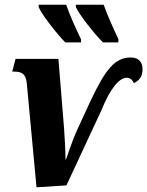

<svg xmlns="http://www.w3.org/2000/svg" viewBox="-20 -786 625 815"><path d="M417 -606H482L483 -619C462 -663 436 -721 420 -766H302V-756C318 -721 381 -642 417 -606ZM257 -606H324V-619C303 -663 276 -721 261 -766H144V-756C159 -721 222 -642 257 -606ZM135 9 262 1 410 -317C447 -408 485 -456 518 -456C531 -456 542 -448 548 -433C570 -443 585 -460 585 -492C585 -518 573 -542 535 -542C467 -542 427 -490 365 -359L310 -240C283 -181 267 -126 260 -109H258C258 -141 255 -200 252 -240L228 -536H46L32 -482H41C79 -482 91 -466 94 -429Z"/></svg>

Font: Noto Serif Condensed Extra
Style: Italic
Weight: 800
Width: 3
Italic angle: -12°
Designer: Monotype Design Team
Foundry: Monotype Imaging Inc.
Version: Version 1.901